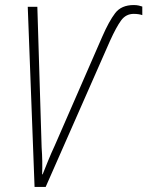

<svg xmlns="http://www.w3.org/2000/svg" viewBox="-20 -741 584 761"><path d="M117 0 90 -714H128L145 -157Q147 -128 147.5 -102Q148 -76 147 -50H149Q159 -75 171 -104.5Q183 -134 197 -164L385 -595Q412 -657 436.5 -689Q461 -721 510 -721Q521 -721 530 -719Q539 -717 544 -715V-681Q539 -683 530 -684.5Q521 -686 510 -686Q479 -686 460 -660Q441 -634 416 -579L161 0Z"/></svg>

Font: Noto Sans Condensed ExtraLight
Style: Italic
Weight: 200
Width: 3
Italic angle: -12°
Designer: Monotype Design Team
Foundry: Monotype Imaging Inc.
Version: Version 2.013; ttfautohint (v1.8.4.7-5d5b)